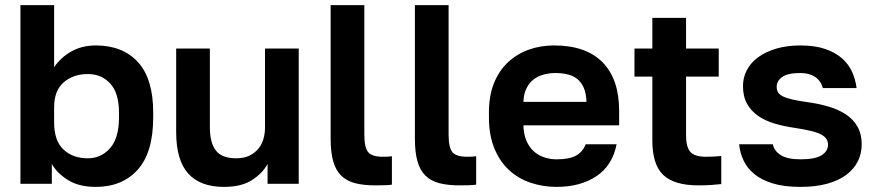

<svg xmlns="http://www.w3.org/2000/svg" viewBox="-20 -720 3430 752"><path d="M355 12Q289 12 246 -15Q203 -42 183 -78V0H60V-700H192V-457Q218 -495 259.5 -518.5Q301 -542 355 -542Q461 -542 520.5 -476.5Q580 -411 580 -280V-260Q580 -123 519.5 -55.5Q459 12 355 12ZM324 -100Q376 -100 411 -139.5Q446 -179 446 -260V-280Q446 -355 412 -392.5Q378 -430 324 -430Q267 -430 229.5 -397.5Q192 -365 192 -300V-240Q192 -169 228.5 -134.5Q265 -100 324 -100Z M857 12Q764 12 717 -40.5Q670 -93 670 -203V-530H802V-221Q802 -161 825.5 -130.5Q849 -100 905 -100Q935 -100 956 -110Q977 -120 991 -136.5Q1005 -153 1011.5 -175Q1018 -197 1018 -221V-530H1150V0H1028V-78Q1009 -42 967.5 -15Q926 12 857 12Z M1450 6Q1404 6 1371 -2.5Q1338 -11 1316.5 -32Q1295 -53 1285 -88.5Q1275 -124 1275 -177V-700H1407V-193Q1407 -142 1422 -124Q1437 -106 1480 -106Q1491 -106 1499 -106.5Q1507 -107 1515 -108V3Q1507 5 1486 5.5Q1465 6 1450 6Z M1780 6Q1734 6 1701 -2.5Q1668 -11 1646.5 -32Q1625 -53 1615 -88.5Q1605 -124 1605 -177V-700H1737V-193Q1737 -142 1752 -124Q1767 -106 1810 -106Q1821 -106 1829 -106.5Q1837 -107 1845 -108V3Q1837 5 1816 5.5Q1795 6 1780 6Z M2160 12Q2106 12 2057.5 -4.5Q2009 -21 1973 -54.5Q1937 -88 1916 -139.5Q1895 -191 1895 -260V-280Q1895 -346 1915 -395Q1935 -444 1970 -476.5Q2005 -509 2051 -525.5Q2097 -542 2150 -542Q2275 -542 2340 -476Q2405 -410 2405 -285V-229H2030Q2031 -194 2042 -168.5Q2053 -143 2071 -127Q2089 -111 2112.5 -103.5Q2136 -96 2160 -96Q2211 -96 2237 -111Q2263 -126 2274 -155H2395Q2379 -72 2316 -30Q2253 12 2160 12ZM2155 -434Q2132 -434 2109.5 -428Q2087 -422 2070 -409Q2053 -396 2042 -374Q2031 -352 2030 -321H2277Q2276 -354 2266.5 -376Q2257 -398 2240.5 -411Q2224 -424 2202 -429Q2180 -434 2155 -434Z M2715 6Q2621 6 2578 -34.5Q2535 -75 2535 -170V-420H2465V-530H2535V-650H2667V-530H2795V-420H2667V-190Q2667 -145 2683.5 -125.5Q2700 -106 2745 -106Q2775 -106 2805 -109V1Q2786 3 2765.5 4.5Q2745 6 2715 6Z M3115 12Q3050 12 3005.5 -2Q2961 -16 2933.5 -39Q2906 -62 2892 -92Q2878 -122 2875 -155H3007Q3012 -129 3038 -112.5Q3064 -96 3115 -96Q3173 -96 3198 -112Q3223 -128 3223 -153Q3223 -166 3217 -175.5Q3211 -185 3196.5 -193Q3182 -201 3157 -207Q3132 -213 3094 -219Q3051 -225 3014 -236Q2977 -247 2949.5 -266Q2922 -285 2906 -313.5Q2890 -342 2890 -383Q2890 -416 2905 -445Q2920 -474 2949 -495.5Q2978 -517 3020 -529.5Q3062 -542 3115 -542Q3172 -542 3212.5 -528Q3253 -514 3279 -490.5Q3305 -467 3318 -437Q3331 -407 3335 -375H3203Q3195 -404 3172 -419Q3149 -434 3115 -434Q3065 -434 3043.5 -418.5Q3022 -403 3022 -380Q3022 -368 3027 -359Q3032 -350 3045.5 -343Q3059 -336 3082.5 -330.5Q3106 -325 3142 -320Q3187 -314 3225.5 -302.5Q3264 -291 3293 -272Q3322 -253 3338.5 -224Q3355 -195 3355 -155Q3355 -119 3340 -88.5Q3325 -58 3295 -35.5Q3265 -13 3220 -0.5Q3175 12 3115 12Z"/></svg>

Font: Golos Text DemiBold
Style: Regular
Weight: 600
Designer: A.Korolkova, Vitaly Kuzmin
Foundry: ParaType Ltd
Version: Version 2.002